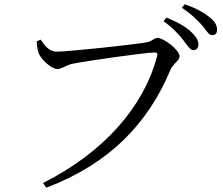

<svg xmlns="http://www.w3.org/2000/svg" viewBox="-20 -832 1040 896"><path d="M835 -645C855 -620 867 -598 881 -598C896 -598 906 -607 906 -623C906 -643 896 -661 871 -684C846 -707 808 -730 756 -750L743 -733C787 -702 815 -671 835 -645ZM922 -715C944 -690 953 -668 970 -668C985 -668 993 -677 993 -693C993 -714 983 -733 955 -754C930 -774 893 -795 842 -812L829 -796C876 -764 899 -740 922 -715ZM244 -591C208 -591 187 -622 170 -647L151 -639C153 -612 156 -596 161 -582C171 -557 218 -510 248 -510C268 -510 289 -528 316 -534C373 -546 657 -587 701 -587C711 -587 717 -585 713 -570C652 -336 468 -123 181 22L196 44C491 -68 670 -255 775 -505C789 -538 818 -548 818 -570C818 -598 745 -655 715 -655C698 -655 692 -640 666 -635C618 -625 300 -591 244 -591Z"/></svg>

Font: Noto Serif CJK KR
Style: Regular
Weight: 400
Designer: Ryoko NISHIZUKA 西塚涼子 (kana & ideographs); Frank Grießhammer (Latin, Greek & Cyrillic); Wenlong ZHANG 张文龙 (bopomofo); San
Foundry: Adobe
Version: Version 2.001;hotconv 1.1.0;makeotfexe 2.6.0